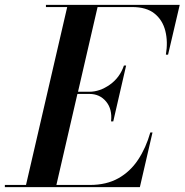

<svg xmlns="http://www.w3.org/2000/svg" viewBox="-66 -770 760 790"><path d="M302 -383.5H252.5L166 -9H304Q372 -9 421 -36.5Q470 -64 502.2 -112.8Q534.5 -161.5 552.5 -225H561.5L509.5 0H-46V-9H41L210.5 -741H123V-750H673.5L625.5 -545H616.5Q625.5 -598.5 614.2 -643Q603 -687.5 569.8 -714.2Q536.5 -741 478 -741H335.5L255 -392.5H302Q344.5 -392.5 385.8 -421.5Q427 -450.5 444 -500.5H453L400 -270.5H391Q396.5 -321 370.5 -352.2Q344.5 -383.5 302 -383.5Z"/></svg>

Font: Bodoni* 24pt Medium
Style: Italic
Weight: 500
Italic angle: -13°
Version: Version 2.3